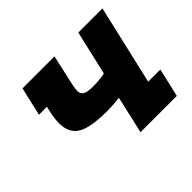

<svg xmlns="http://www.w3.org/2000/svg" viewBox="-117 -677 849 849"><g transform="rotate(-45 307.0 -253.0)"><path d="M301 -506 269 -362Q264 -339 264 -327Q264 -308 278 -299.5Q292 -291 328 -291Q366 -291 402 -298L450 -506H601L515 -134H591L560 0H333L373 -175Q333 -170 293 -170Q193 -170 149.5 -195Q106 -220 106 -283Q106 -312 115 -351L120 -372H70L101 -506Z"/></g></svg>

Font: Arvo
Style: Bold Italic
Weight: 700
Italic angle: -13°
Designer: Anton Koovit (Cyrillic Expansion: Cyreal)
Foundry: Anton Koovit, Yassin Baggar
Version: Version 3.000